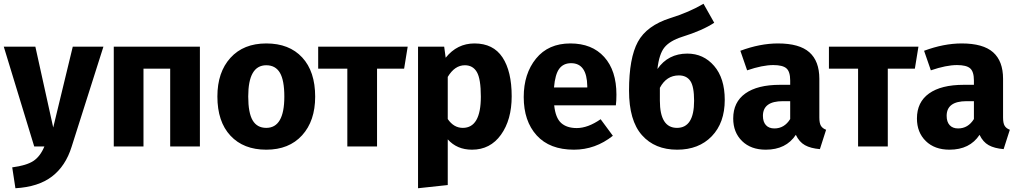

<svg xmlns="http://www.w3.org/2000/svg" viewBox="-26 -779 5418 1021"><path d="M524 -531 355 1Q323 104 250.5 159.5Q178 215 56 222L39 111Q115 101 151.5 77Q188 53 210 0H156L-6 -531H162L257 -101L361 -531Z M879 0V-414H737V0H579V-531H1037V0Z M1390 -548Q1512 -548 1581 -473.5Q1650 -399 1650 -265Q1650 -136 1580.5 -59.5Q1511 17 1390 17Q1269 17 1199.5 -57.5Q1130 -132 1130 -266Q1130 -395 1199.5 -471.5Q1269 -548 1390 -548ZM1390 -432Q1294 -432 1294 -266Q1294 -179 1317.5 -139Q1341 -99 1390 -99Q1486 -99 1486 -265Q1486 -352 1462.5 -392Q1439 -432 1390 -432Z M2142 -531 2123 -414H1979V0H1821V-414H1666V-531Z M2497 -548Q2597 -548 2646 -474Q2695 -400 2695 -267Q2695 -142 2638 -62.5Q2581 17 2484 17Q2404 17 2355 -38V205L2197 222V-531H2336L2344 -472Q2405 -548 2497 -548ZM2435 -99Q2531 -99 2531 -265Q2531 -359 2510 -395.5Q2489 -432 2446 -432Q2392 -432 2355 -370V-146Q2387 -99 2435 -99Z M3252 -276Q3252 -243 3249 -219H2921Q2928 -152 2958 -125Q2988 -98 3041 -98Q3100 -98 3168 -145L3233 -57Q3140 17 3026 17Q2897 17 2828 -59Q2759 -135 2759 -263Q2759 -387 2824.5 -467.5Q2890 -548 3007 -548Q3122 -548 3187 -476Q3252 -404 3252 -276ZM3097 -314V-321Q3095 -443 3011 -443Q2970 -443 2948 -413.5Q2926 -384 2920 -314Z M3629 -494Q3715 -494 3771.5 -428.5Q3828 -363 3828 -248Q3828 -126 3759 -54.5Q3690 17 3575 17Q3456 17 3387.5 -60.5Q3319 -138 3319 -297Q3319 -470 3366 -556.5Q3413 -643 3539 -683Q3639 -714 3715 -759L3772 -658Q3710 -617 3601 -583Q3536 -562 3507.5 -527Q3479 -492 3470 -412Q3527 -494 3629 -494ZM3665 -243Q3665 -319 3645 -348.5Q3625 -378 3584 -378Q3518 -378 3483 -312V-244Q3483 -99 3574 -99Q3665 -99 3665 -243Z M4331 -154Q4331 -124 4339.5 -110Q4348 -96 4367 -89L4334 14Q4285 10 4254.5 -7Q4224 -24 4206 -62Q4154 17 4046 17Q3967 17 3920 -29Q3873 -75 3873 -149Q3873 -236 3937.5 -282Q4002 -328 4122 -328H4176V-351Q4176 -398 4156 -415.5Q4136 -433 4086 -433Q4029 -433 3947 -405L3911 -509Q4016 -548 4111 -548Q4225 -548 4278 -501Q4331 -454 4331 -360ZM4092 -96Q4145 -96 4176 -146V-241H4137Q4031 -241 4031 -163Q4031 -131 4047 -113.5Q4063 -96 4092 -96Z M4858 -531 4839 -414H4695V0H4537V-414H4382V-531Z M5308 -154Q5308 -124 5316.5 -110Q5325 -96 5344 -89L5311 14Q5262 10 5231.5 -7Q5201 -24 5183 -62Q5131 17 5023 17Q4944 17 4897 -29Q4850 -75 4850 -149Q4850 -236 4914.5 -282Q4979 -328 5099 -328H5153V-351Q5153 -398 5133 -415.5Q5113 -433 5063 -433Q5006 -433 4924 -405L4888 -509Q4993 -548 5088 -548Q5202 -548 5255 -501Q5308 -454 5308 -360ZM5069 -96Q5122 -96 5153 -146V-241H5114Q5008 -241 5008 -163Q5008 -131 5024 -113.5Q5040 -96 5069 -96Z"/></svg>

Font: Fira Sans
Style: Bold
Weight: 700
Designer: bBox Type GmbH & Carrois Corporate GbR & Edenspiekermann AG
Foundry: bBox Type GmbH & Carrois Corporate GbR & Edenspiekermann AG
Version: Version 4.301;PS 004.301;hotconv 1.0.88;makeotf.lib2.5.64775